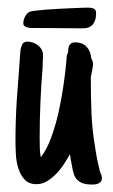

<svg xmlns="http://www.w3.org/2000/svg" viewBox="-20 -494 302 515"><path d="M229.5 -322.3Q229.5 -317.4 228.5 -312Q227.5 -306.6 226.6 -302.2Q225.6 -296.9 224.6 -292.2Q223.6 -287.6 223.6 -283.2Q223.6 -237.8 225.3 -192.1Q227.1 -146.5 234.9 -100.6Q237.3 -83 240.7 -66.4Q244.1 -49.8 248.5 -32.7L249.5 -29.8V-30.8Q251 -27.3 252.2 -23.7Q253.4 -20 253.4 -16.1Q253.4 -10.7 250.7 -7.3Q248 -3.9 244.1 -2Q240.2 0 235.6 0.5Q231 1 227.1 1Q210.9 1 201.4 -2.7Q191.9 -6.3 186 -12.9Q180.2 -19.5 177.5 -28.8Q174.8 -38.1 172.9 -49.3L171.4 -58.1Q169.4 -64.9 168.9 -72.8Q168.5 -76.7 168.2 -76.4Q168 -76.2 167.5 -80.1Q160.6 -67.9 151.6 -54Q142.6 -40 131.1 -28.1Q119.6 -16.1 106.4 -8.1Q93.3 0 78.1 0Q57.1 0 45.7 -12.7Q34.2 -25.4 28.8 -43.7Q23.4 -62 22.5 -81.8Q21.5 -101.6 21.5 -116.2Q21.5 -171.9 25.1 -226.6Q28.8 -281.2 33.2 -336.4Q33.2 -337.9 33.4 -340.3Q33.7 -342.8 33.7 -344.2Q34.2 -351.1 34.7 -356.9Q35.2 -362.8 37.1 -368.2V-367.7Q39.1 -375.5 42.7 -378.9Q46.4 -382.3 54.2 -382.3Q61.5 -382.3 68.8 -379.6Q76.2 -377 82 -372.3Q87.9 -367.7 91.6 -361.3Q95.2 -355 95.2 -347.2Q95.2 -343.3 95.2 -337.9Q95.2 -332.5 94.7 -328.6Q94.7 -325.2 94.5 -320.1Q94.2 -314.9 94.2 -311.5Q90.3 -264.6 88.4 -218.5Q86.4 -172.4 86.4 -125Q86.4 -111.8 86.7 -98.6Q86.9 -85.4 89.4 -72.3Q105.5 -92.8 117.2 -124.8Q128.9 -156.7 137 -192.6Q145 -228.5 150.1 -263.9Q155.3 -299.3 157.7 -326.7Q157.7 -328.1 158 -330.1Q158.2 -332 158.2 -333.5Q158.7 -338.9 159.2 -343.8Q159.7 -348.6 162.6 -353Q162.6 -357.4 163.1 -362.3Q163.6 -367.2 165.5 -371.3Q167.5 -375.5 171.1 -377.9Q174.8 -380.4 181.6 -380.4Q201.2 -380.4 212.4 -368.4Q223.6 -356.4 224.6 -337.9Q227.1 -334 228.3 -330.3Q229.5 -326.7 229.5 -322.3ZM237.8 -458Q237.8 -439.5 229.2 -428.7Q220.7 -418 201.7 -418Q169.9 -418 139.2 -418.5Q108.4 -418.9 76.7 -418.9Q72.8 -418.9 66.9 -418.9Q61 -418.9 55.7 -419.9Q50.3 -420.9 46.4 -423.6Q42.5 -426.3 42.5 -431.6Q42.5 -440.4 47.6 -450.2Q52.7 -460 61 -462.9Q63.5 -463.9 74.7 -465.3Q85.9 -466.8 101.6 -468Q117.2 -469.2 135.3 -470.2Q153.3 -471.2 169.7 -471.9Q186 -472.7 198.7 -473.1Q211.4 -473.6 216.3 -473.6Q225.1 -473.6 231.4 -470.9Q237.8 -468.3 237.8 -458Z"/></svg>

Font: Just Another Hand
Style: Regular
Weight: 400
Designer: Astigmatic (AOETI)
Foundry: Astigmatic (AOETI)
Version: Version 1.000